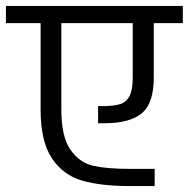

<svg xmlns="http://www.w3.org/2000/svg" viewBox="-30 -661 637 648"><path d="M418 -399V-583H177V-292Q177 -200 207.5 -156Q238 -112 284.5 -101.5Q331 -91 409 -91H492V-33H409Q311 -33 247 -51.5Q183 -70 145 -127Q107 -184 107 -292V-583H-10V-641H587V-583H489V-399Q489 -314 450 -280Q411 -246 326 -245H301V-303H326Q359 -304 378 -310.5Q397 -317 407.5 -337.5Q418 -358 418 -399Z"/></svg>

Font: Biryani Light
Style: Regular
Weight: 300
Designer: Dan Reynolds and Mathieu Réguer
Foundry: Dan Reynolds and Mathieu Réguer
Version: Version 1.004; ttfautohint (v1.1) -l 5 -r 5 -G 72 -x 0 -D la